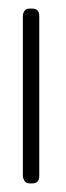

<svg xmlns="http://www.w3.org/2000/svg" viewBox="-20 -425 153 445"><path d="M55 0H48Q40 0 36.5 -6Q33 -12 33 -17V-388Q33 -394 36.5 -399.5Q40 -405 48 -405H55Q71 -405 71 -388V-17Q71 0 55 0Z"/></svg>

Font: Chathura
Style: Bold
Weight: 700
Designer: Appaji Ambarisha Darbha
Foundry: Aditya Fonts
Version: Version 1.001 2016